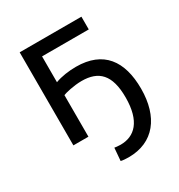

<svg xmlns="http://www.w3.org/2000/svg" viewBox="-169 -636 877 940"><g transform="rotate(-30 269.0 -166.0)"><path d="M283 -323C243 -323 199 -317 165 -304V-450H429V-522H80V4H165V-231C176 -236 227 -249 272 -249C368 -249 419 -200 419 -72C419 64 361 117 282 117C269 117 252 115 248 114L242 186C253 189 273 190 286 190C428 190 506 88 506 -71C506 -228 437 -323 283 -323Z"/></g></svg>

Font: Repo
Style: Regular
Weight: 400
Designer: Stefan Peev
Foundry: Context Ltd
Version: Version 0.000